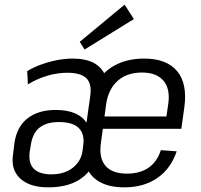

<svg xmlns="http://www.w3.org/2000/svg" viewBox="-20 -799 866 826"><path d="M188 7Q108 7 67 -31Q26 -69 36 -134L42 -183Q52 -253 98 -289.5Q144 -326 220 -326Q268 -326 301.5 -312Q335 -298 352 -271L368 -384Q376 -438 352 -462Q328 -486 269 -486Q227 -486 183 -473Q139 -460 100 -436L97 -493Q123 -509 156 -521Q189 -533 224 -540Q259 -547 292 -547Q348 -547 383 -528.5Q418 -510 433 -473.5Q448 -437 440 -383L413 -190Q399 -91 343 -42Q287 7 188 7ZM200 -49Q258 -49 293.5 -77.5Q329 -106 335 -150L338 -174Q345 -222 319 -248Q293 -274 234 -274Q180 -274 149.5 -249.5Q119 -225 112 -171L108 -148Q101 -97 125.5 -73Q150 -49 200 -49ZM515 7Q451 7 409.5 -16Q368 -39 350.5 -83.5Q333 -128 342 -191L364 -349Q373 -411 404 -455.5Q435 -500 485 -523.5Q535 -547 600 -547Q697 -547 742 -493Q787 -439 773 -337L760 -245H409L416 -298H708L692 -271L704 -353Q713 -417 683 -452Q653 -487 591 -487Q527 -487 487 -452Q447 -417 437 -353L414 -183Q405 -119 434 -85.5Q463 -52 526 -52Q582 -52 619 -77.5Q656 -103 672 -153L740 -148Q715 -73 656.5 -33Q598 7 515 7ZM556 -717 344 -586 323 -619 516 -779Z"/></svg>

Font: Pathway Extreme SemiCondensed Light
Style: Italic
Weight: 300
Width: 4
Italic angle: -8°
Version: Version 1.001;gftools[0.9.26]